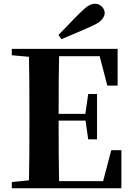

<svg xmlns="http://www.w3.org/2000/svg" viewBox="-20 -1005 710 1025"><path d="M292 -818Q323 -849 352.5 -880.5Q382 -912 410 -939Q435 -964 452.5 -974.5Q470 -985 487 -985Q509 -985 524 -969.5Q539 -954 539 -935Q539 -921 526 -903Q513 -885 475 -868Q434 -849 392 -831.5Q350 -814 308 -796ZM43 0V-33L200 -49H215V0ZM134 0Q136 -86 136.5 -173Q137 -260 137 -349V-394Q137 -483 136.5 -570Q136 -657 134 -744H296Q294 -658 293.5 -569.5Q293 -481 293 -389V-360Q293 -265 293.5 -176Q294 -87 296 0ZM215 0V-38H600L521 -2L574 -203H628V0ZM215 -361V-397H463V-361ZM451 -261 435 -372V-393L451 -503H498V-261ZM43 -710V-744H215V-696H200ZM553 -548 502 -743 579 -705H215V-744H608V-548Z"/></svg>

Font: Noto Serif SC ExtraLight ExtraBold
Style: Regular
Weight: 800
Version: Version 2.002-H1;hotconv 1.1.0;makeotfexe 2.6.0